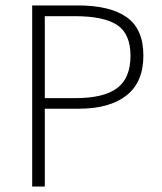

<svg xmlns="http://www.w3.org/2000/svg" viewBox="-20 -679 589 699"><path d="M143.1 -321.8H255.9Q357.9 -321.8 406.7 -358.4Q455.1 -395 455.1 -475.6Q455.1 -555.7 406.7 -587.9Q358.4 -620.1 252 -620.1H143.1ZM97.2 0V-659.2H263.2Q380.9 -659.2 441.4 -616.2Q502 -573.2 502 -476.6Q502 -379.9 440.4 -331.5Q378.9 -283.2 267.1 -283.2H143.1V0Z"/></svg>

Font: SourceSansPro-Light
Style: Regular
Weight: 300
Designer: Paul D. Hunt
Foundry: Adobe Systems Incorporated
Version: Version 2.020;PS 2.0;hotconv 1.0.86;makeotf.lib2.5.63406